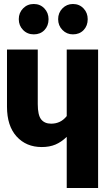

<svg xmlns="http://www.w3.org/2000/svg" viewBox="-20 -941 558 961"><path d="M471 -693V0H314V-256Q287 -230 257.5 -217.5Q228 -205 189 -205Q111 -205 63 -258Q15 -311 15 -407V-693H169V-420Q169 -365 186 -343.5Q203 -322 236 -322Q284 -322 314 -360V-693ZM223 -845Q223 -812 202.5 -790.5Q182 -769 149 -769Q117 -769 95.5 -791Q74 -813 74 -845Q74 -877 95.5 -899Q117 -921 149 -921Q181 -921 202 -899Q223 -877 223 -845ZM419 -845Q419 -812 398.5 -790.5Q378 -769 345 -769Q314 -769 292.5 -791Q271 -813 271 -845Q271 -877 292.5 -899Q314 -921 345 -921Q377 -921 398 -899Q419 -877 419 -845Z"/></svg>

Font: Fira Sans Extra Condensed
Style: Bold
Weight: 700
Width: 1
Designer: Carrois Corporate & Edenspiekermann AG
Foundry: Carrois Corporate GbR & Edenspiekermann AG
Version: Version 4.203